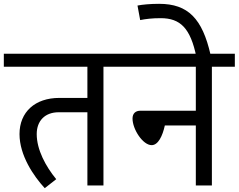

<svg xmlns="http://www.w3.org/2000/svg" viewBox="-40 -970 1248 1004"><path d="M-20 -621H417V-458H270C143 -458 62 -384 62 -269C62 -157 136 -49 194 14L254 -33C199 -100 152 -187 152 -269C152 -338 195 -383 267 -383H417V0H501V-621H621V-689H-20Z M581 -621H984V-391H694C669 -391 653 -377 653 -350C653 -294 707 -211 753 -211C787 -211 810 -259 822 -314H984V0H1068V-621H1188V-689H581Z M693 -865C723 -871 756 -875 800 -875C903 -875 956 -823 987 -672L1061 -684C1018 -872 944 -950 792 -950C745 -950 704 -946 679 -941Z"/></svg>

Font: FiraGO Unicode
Style: Regular
Weight: 400
Designer: bBox Type
Foundry: bBox Type GmbH
Version: Version 1.001;PS 001.001;hotconv 1.0.88;makeotf.lib2.5.64775